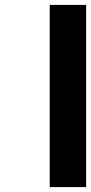

<svg xmlns="http://www.w3.org/2000/svg" viewBox="-20 -760 370 780"><path d="M182 0V-740H330V0Z"/></svg>

Font: NotoSansHansBold
Style: Bold
Weight: 700
Designer: Ryoko NISHIZUKA  (kana & ideographs); Paul D. Hunt (Latin, Greek & Cyrillic); Wenlong ZHANG  (bopomofo); Sandoll Communi
Foundry: Adobe Systems Incorporated
Version: Version 1.00;December 8, 2021;FontCreator 13.0.0.2675 64-bit